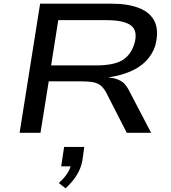

<svg xmlns="http://www.w3.org/2000/svg" viewBox="-20 -725 932 1048"><path d="M87 0 199 -705H586Q681 -705 742 -680Q803 -655 825.5 -604.5Q848 -554 827 -474Q811 -427 777 -392Q743 -357 691.5 -335Q640 -313 570 -302L578 -301L596 -299Q621 -294 641.5 -282Q662 -270 680 -239L805 0H672L559 -221Q545 -246 528.5 -259Q512 -272 486.5 -276.5Q461 -281 418 -281H246L201 0ZM259 -368H503Q601 -368 648 -396.5Q695 -425 714 -488Q733 -556 695.5 -585.5Q658 -615 561 -615H298ZM338 303 301 274Q331 247 348 220.5Q365 194 368 168L383 183H314L330 77H440L430 150Q422 194 398.5 231.5Q375 269 338 303Z"/></svg>

Font: Nunito Sans 7pt Expanded Medium
Style: Italic
Weight: 500
Width: 7
Italic angle: -9°
Designer: Vernon Adams
Foundry: Vernon Adams
Version: Version 3.101;gftools[0.9.27]